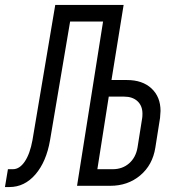

<svg xmlns="http://www.w3.org/2000/svg" viewBox="-70 -750 690 775"><path d="M-50 5 -38 -67H-18Q9 -67 30 -98Q51 -129 61 -184L153 -730H429L380 -427H442Q505 -427 541.5 -393Q578 -359 578 -302Q578 -294 576 -274L557 -154Q546 -84 496 -42Q446 0 375 0H241L346 -663H213L132 -184Q117 -97 73 -46Q29 5 -32 5ZM385 -67Q424 -67 451 -90.5Q478 -114 485 -154L504 -274Q505 -280 505 -291Q505 -323 485 -341.5Q465 -360 431 -360H369L323 -67Z"/></svg>

Font: JetBrains Mono Semi Light
Style: Italic
Weight: 350
Italic angle: -9°
Monospace: yes
Designer: Philipp Nurullin, Konstantin Bulenkov
Foundry: JetBrains
Version: 2.002